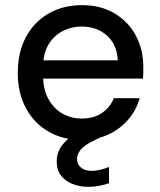

<svg xmlns="http://www.w3.org/2000/svg" viewBox="-20 -531 619 745"><path d="M297 12Q224 12 168 -20.5Q112 -53 80.5 -111.5Q49 -170 49 -248Q49 -327 80 -386Q111 -445 167.5 -478Q224 -511 298 -511Q372 -511 425.5 -478.5Q479 -446 507.5 -392Q536 -338 536 -273Q536 -263 536 -251.5Q536 -240 535 -226H122V-297H437Q434 -358 395 -393Q356 -428 297 -428Q257 -428 222.5 -410Q188 -392 167.5 -357Q147 -322 147 -269V-240Q147 -185 167.5 -147.5Q188 -110 222 -90.5Q256 -71 296 -71Q344 -71 375.5 -92.5Q407 -114 422 -150H522Q509 -104 478 -67.5Q447 -31 401.5 -9.5Q356 12 297 12ZM324 194Q291 194 263 183.5Q235 173 217.5 151.5Q200 130 200 95Q200 70 211.5 47.5Q223 25 250.5 3Q278 -19 325 -39L375 -61L399 -12L343 15Q308 32 293.5 49.5Q279 67 279 86Q279 107 294.5 119.5Q310 132 336 132Q350 132 368 128Q386 124 403 117V180Q386 186 365.5 190Q345 194 324 194Z"/></svg>

Font: DM Sans 20pt Medium
Style: Regular
Weight: 500
Version: Version 4.004;gftools[0.9.30]